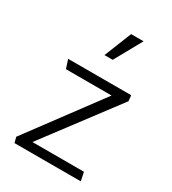

<svg xmlns="http://www.w3.org/2000/svg" viewBox="-181 -838 834 933"><g transform="rotate(30 236.0 -371.0)"><path d="M276 -742H346L261 -589H215ZM428 -453 123 -48H412L422 0H50L42 -31L343 -436H87L71 -485H425Z"/></g></svg>

Font: Palanquin Light
Style: Regular
Weight: 300
Designer: Pria Ravichandran
Version: Version 1.0.4